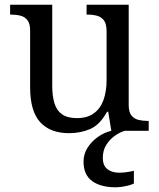

<svg xmlns="http://www.w3.org/2000/svg" viewBox="-20 -556 675 816"><path d="M273 10Q194 10 151 -36.5Q108 -83 108 -186V-426Q108 -456 96.5 -470.5Q85 -485 66.5 -489.5Q48 -494 26 -494H23V-536H202V-191Q202 -148 211.5 -117Q221 -86 244 -70Q267 -54 307 -54Q351 -54 379 -74.5Q407 -95 420 -131.5Q433 -168 433 -216V-422Q433 -454 422 -469Q411 -484 392.5 -489Q374 -494 351 -494H348V-536H527V-109Q527 -80 538.5 -65.5Q550 -51 568.5 -46.5Q587 -42 609 -42H612V0H453L440 -81H435Q404 -25 363 -7.5Q322 10 273 10ZM472 240Q408 240 371.5 213.5Q335 187 335 130Q335 99 352 72Q369 45 396 26Q423 7 453 0H510Q489 6 467.5 21.5Q446 37 431.5 60Q417 83 417 115Q417 148 436.5 163Q456 178 486 178Q500 178 515.5 176Q531 174 549 170V224Q539 229 525 232.5Q511 236 497 238Q483 240 472 240Z"/></svg>

Font: Noto Serif Gurmukhi
Style: Regular
Weight: 400
Designer: Vaibhav Singh and the Monotype Design Team
Foundry: Monotype Imaging Inc.
Version: Version 2.003